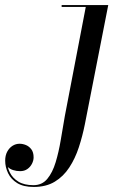

<svg xmlns="http://www.w3.org/2000/svg" viewBox="-188 -480 526 760"><path d="M-54.5 260Q-95 260 -119.8 244.8Q-144.5 229.5 -156 205.5Q-167.5 181.5 -167.5 156Q-167.5 135.5 -159.5 120.5Q-151.5 105.5 -138.5 97.2Q-125.5 89 -110.5 89Q-98 89 -85.2 94.2Q-72.5 99.5 -63.8 111.2Q-55 123 -55 143Q-55 155.5 -61.5 168.2Q-68 181 -79.8 189.2Q-91.5 197.5 -108.5 197.5Q-123 197.5 -136.2 193.2Q-149.5 189 -158 180Q-166.5 171 -166.5 156H-160Q-160 180.5 -149.2 202.5Q-138.5 224.5 -115.5 238.8Q-92.5 253 -55.5 253Q-21.5 253 -0.8 228Q20 203 32.2 162.5Q44.5 122 52.5 74Q60.5 26 68.5 -20L151.5 -452.5H56V-460H240.5L148 11.5Q138.5 59 124 103.2Q109.5 147.5 86.2 183Q63 218.5 28.8 239.2Q-5.5 260 -54.5 260Z"/></svg>

Font: Bodoni Moda 28pt
Style: Italic
Weight: 400
Italic angle: -13°
Designer: Owen Earl
Foundry: indestructible type
Version: Version 2.004